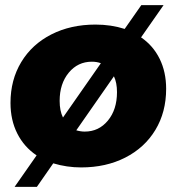

<svg xmlns="http://www.w3.org/2000/svg" viewBox="-20 -647 689 750"><path d="M629 -300Q629 -209 587 -139.5Q545 -70 469.5 -31.5Q394 7 297 7Q241 7 188 -9L124 83H37L123 -40Q74 -73 47.5 -125.5Q21 -178 21 -245Q21 -335 63 -404.5Q105 -474 180.5 -512.5Q256 -551 353 -551Q414 -551 467 -534L532 -627H619L531 -501Q578 -469 603.5 -417.5Q629 -366 629 -300ZM226 -188 374 -400Q358 -406 339 -406Q284 -406 248.5 -363Q213 -320 213 -253Q213 -214 226 -188ZM437 -287Q437 -324 425 -349L278 -138Q295 -133 311 -133Q366 -133 401.5 -176Q437 -219 437 -287Z"/></svg>

Font: TypoPRO Montserrat
Style: Italic
Weight: 800
Italic angle: -11.3°
Designer: Julieta Ulanovsky
Foundry: Julieta Ulanovsky
Version: Version 6.001